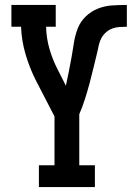

<svg xmlns="http://www.w3.org/2000/svg" viewBox="-20 -755 540 775"><path d="M137 0V-88H200V-285L185 -314L124 -432Q99 -482 83 -536.5Q67 -591 65 -647H26V-735H205V-647H166Q167 -601 180 -556.5Q193 -512 214 -472L246 -409Q252 -438 258 -467Q264 -496 269 -525Q274 -554 278.5 -583Q283 -612 293.5 -639.5Q304 -667 325.5 -688Q347 -709 374.5 -720Q402 -731 431.5 -733Q461 -735 490 -735H492V-647Q477 -647 462 -646Q447 -645 433.5 -640Q420 -635 408.5 -625Q397 -615 390 -602.5Q383 -590 379.5 -575.5Q376 -561 373 -546Q365 -514 357.5 -482Q350 -450 341.5 -418.5Q333 -387 323 -355.5Q313 -324 300 -294V-88H363V0Z"/></svg>

Font: Iosevka Curly Slab Semibold
Style: Regular
Weight: 600
Monospace: yes
Designer: Belleve Invis
Foundry: Belleve Invis
Version: Version 22.1.2; ttfautohint (v1.8.4)